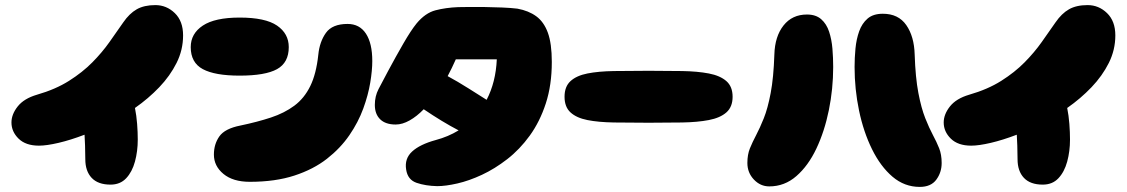

<svg xmlns="http://www.w3.org/2000/svg" viewBox="-20 -733 4425 754"><path d="M133 -161Q81 -161 53 -188.5Q25 -216 25 -252Q25 -284 49.5 -315Q74 -346 125 -361Q198 -382 251 -415.5Q304 -449 342.5 -488Q381 -527 410 -568Q439 -609 464 -645Q488 -680 517 -696.5Q546 -713 590 -713Q634 -713 666.5 -681.5Q699 -650 699 -594Q699 -537 673.5 -486Q648 -435 605.5 -390.5Q563 -346 510 -309Q516 -279 518.5 -246.5Q521 -214 521 -185Q521 -139 510 -98.5Q499 -58 475.5 -33Q452 -8 414 -8Q365 -8 340 -34.5Q315 -61 315 -108Q315 -138 314 -161.5Q313 -185 312 -204Q257 -183 210 -172Q163 -161 133 -161Z M921 -436Q824 -436 776.5 -461.5Q729 -487 729 -548Q729 -601 776.5 -632.5Q824 -664 921 -664Q1022 -664 1068 -632.5Q1114 -601 1114 -548Q1114 -487 1068 -461.5Q1022 -436 921 -436ZM961 -19Q895 -19 857.5 -50Q820 -81 820 -126Q820 -167 841.5 -197.5Q863 -228 924 -240Q991 -254 1044 -271.5Q1097 -289 1136 -318Q1175 -347 1198.5 -395Q1222 -443 1230 -518Q1235 -569 1260 -604Q1285 -639 1345 -639Q1392 -639 1417 -601Q1442 -563 1442 -493Q1442 -457 1434 -408.5Q1426 -360 1406.5 -306.5Q1387 -253 1352 -202Q1317 -151 1264 -109.5Q1211 -68 1136 -43.5Q1061 -19 961 -19Z M1697 -2Q1651 -3 1616 -15Q1581 -27 1575 -67Q1568 -110 1598.5 -138Q1629 -166 1691 -183Q1740 -196 1781 -221Q1716 -255 1644 -304Q1617 -276 1588.5 -260Q1560 -244 1534 -244Q1494 -244 1473 -264.5Q1452 -285 1452 -321Q1452 -355 1466.5 -383Q1481 -411 1504 -454Q1534 -510 1564 -562Q1594 -614 1616 -641Q1650 -682 1690 -692.5Q1730 -703 1779 -705Q1788 -705 1816 -705.5Q1844 -706 1880.5 -705.5Q1917 -705 1952.5 -703.5Q1988 -702 2012 -699Q2056 -691 2086 -669Q2116 -647 2131.5 -604.5Q2147 -562 2147 -490Q2147 -399 2123.5 -327Q2100 -255 2060.5 -200.5Q2021 -146 1972 -108Q1923 -70 1872.5 -46.5Q1822 -23 1776 -12.5Q1730 -2 1697 -2ZM1770 -500Q1755 -466 1738 -434Q1777 -413 1820.5 -385.5Q1864 -358 1891 -341Q1927 -410 1931 -500Z M2527 -251Q2452 -251 2391 -252Q2330 -253 2287 -261.5Q2244 -270 2220.5 -291.5Q2197 -313 2197 -353Q2197 -393 2220.5 -414.5Q2244 -436 2287 -444.5Q2330 -453 2391 -454Q2452 -455 2527 -455Q2598 -455 2658.5 -454Q2719 -453 2763.5 -444.5Q2808 -436 2832.5 -414.5Q2857 -393 2857 -353Q2857 -313 2832.5 -291.5Q2808 -270 2763.5 -261.5Q2719 -253 2658.5 -252Q2598 -251 2527 -251Z M3592 1Q3532 1 3485 -39Q3438 -79 3404.5 -147Q3371 -215 3353.5 -299Q3336 -383 3336 -470Q3336 -506 3339.5 -542.5Q3343 -579 3354 -610Q3365 -641 3387 -660Q3409 -679 3447 -679Q3508 -679 3539 -634.5Q3570 -590 3572 -519Q3575 -428 3586.5 -368Q3598 -308 3613.5 -269Q3629 -230 3643.5 -203Q3658 -176 3668 -151Q3678 -126 3678 -93Q3678 -56 3657 -27.5Q3636 1 3592 1ZM3001 -1Q2966 -1 2940.5 -28Q2915 -55 2915 -93Q2915 -126 2925 -150.5Q2935 -175 2949.5 -202.5Q2964 -230 2979.5 -268.5Q2995 -307 3006.5 -367.5Q3018 -428 3021 -519Q3023 -590 3057 -633Q3091 -676 3149 -676Q3184 -676 3205 -657.5Q3226 -639 3236 -608.5Q3246 -578 3249 -542Q3252 -506 3252 -470Q3252 -384 3235 -300.5Q3218 -217 3186 -149.5Q3154 -82 3107.5 -41.5Q3061 -1 3001 -1Z M3794 -161Q3742 -161 3714 -188.5Q3686 -216 3686 -252Q3686 -284 3710.5 -315Q3735 -346 3786 -361Q3859 -382 3912 -415.5Q3965 -449 4003.5 -488Q4042 -527 4071 -568Q4100 -609 4125 -645Q4149 -680 4178 -696.5Q4207 -713 4251 -713Q4295 -713 4327.5 -681.5Q4360 -650 4360 -594Q4360 -537 4334.5 -486Q4309 -435 4266.5 -390.5Q4224 -346 4171 -309Q4177 -279 4179.5 -246.5Q4182 -214 4182 -185Q4182 -139 4171 -98.5Q4160 -58 4136.5 -33Q4113 -8 4075 -8Q4026 -8 4001 -34.5Q3976 -61 3976 -108Q3976 -138 3975 -161.5Q3974 -185 3973 -204Q3918 -183 3871 -172Q3824 -161 3794 -161Z"/></svg>

Font: Cherry Bomb One
Style: Regular
Weight: 400
Designer: satsuyako
Foundry: satsuyako
Version: Version 4.100; ttfautohint (v1.8.3)